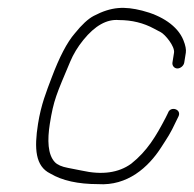

<svg xmlns="http://www.w3.org/2000/svg" viewBox="-20 -483 494 488"><path d="M448.3 -324 452.3 -349C453.5 -357 451.5 -367.7 446.1 -381C431.5 -417.3 390.7 -443.6 341.4 -456C296.4 -467.3 263.4 -466.3 218.4 -442.7C204 -435.2 187.9 -420.3 170 -398C150.6 -375.7 131 -338.2 111.2 -285.5C98.1 -250.6 84.4 -217.5 76.6 -168C66.7 -105.5 69.7 -60.6 107.7 -42C137.8 -24 178.4 -15 229.4 -15C303.7 -10 357.1 -57.6 389.7 -108.5C405.7 -133.5 412.5 -142.3 427.7 -175L433.6 -187C442.6 -205.3 413.1 -214.7 407 -196L401.1 -184C376.6 -137 354.2 -99.2 313.6 -67C281.4 -43.6 239.3 -37.8 187.3 -49.5C179.9 -51.2 168.4 -53.4 152.7 -56.3C137.1 -59.2 126 -64 119.5 -70.8C101.1 -90.2 100.2 -127.3 106.6 -168C116.3 -228.9 123.4 -243.2 158.3 -326C166.4 -345.4 177.6 -363.9 191.9 -381.5C221.5 -418 251.7 -434.8 282.4 -432C315.1 -432 344.9 -424.7 371.9 -410C376.8 -407.3 382.5 -404.3 388.9 -401C399.3 -395.6 424.9 -365.4 422.3 -349L418.3 -324C417.1 -316.1 423 -309 430.9 -309C438.9 -309 447.1 -316.1 448.3 -324Z"/></svg>

Font: MewTooHand
Style: Ita
Weight: 400
Designer: Mew Too, Robert Jablonski
Version: Version 0.77